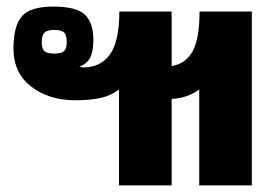

<svg xmlns="http://www.w3.org/2000/svg" viewBox="-20 -564 828 584"><path d="M342 -292Q320 -274 288 -266.5Q256 -259 209 -259Q129 -259 75 -300.5Q21 -342 21 -416Q21 -486 47 -515Q73 -544 142 -544Q212 -544 238 -519.5Q264 -495 264 -442Q264 -408 254.5 -389Q245 -370 221 -361Q229 -359 234 -359Q286 -359 314.5 -398.5Q343 -438 343 -529H502V-363Q545 -370 566 -408.5Q587 -447 587 -529H746V0H586V-292Q552 -266 502 -263V0H342ZM183 -436Q183 -457 175 -465Q167 -473 145 -473Q124 -473 115.5 -465Q107 -457 107 -436Q107 -416 115 -408.5Q123 -401 145 -401Q167 -401 175 -408.5Q183 -416 183 -436Z"/></svg>

Font: Pridi SemiBold
Style: Regular
Weight: 600
Designer: Katatrad Team
Foundry: CadsonDemak
Version: Version 1.001